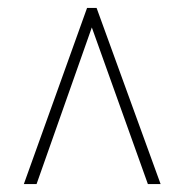

<svg xmlns="http://www.w3.org/2000/svg" viewBox="-20 -734 465 483"><path d="M40 -271 199 -714H223L384 -271H352L211 -665L72 -271Z"/></svg>

Font: Noto Serif Tamil ExtraCondensed Thin
Style: Regular
Weight: 100
Width: 2
Designer: Indian Type Foundry, Tom Grace, and the Monotype Design Team
Foundry: Monotype Imaging Inc.
Version: Version 2.004; ttfautohint (v1.8.4.7-5d5b)